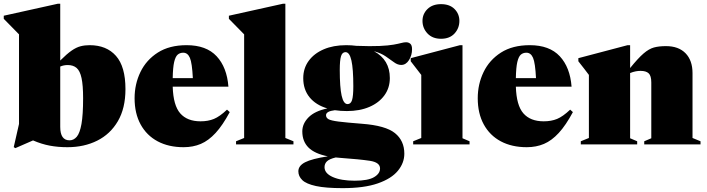

<svg xmlns="http://www.w3.org/2000/svg" viewBox="-43 -767 3756 1020"><path d="M315 15Q265.5 15 221.5 6.8Q177.5 -1.5 132.5 -21L38.5 20L30 14.5L58 -108.5V-584.5L-23 -667V-683.5L263.5 -747H277V-445.5Q312.5 -481 337.5 -498.2Q362.5 -515.5 384.8 -521.2Q407 -527 433 -527Q523 -527 573.2 -470Q623.5 -413 623.5 -293.5Q623.5 -192 583.2 -123.2Q543 -54.5 473.5 -19.8Q404 15 315 15ZM277 -93Q277 -21.5 326.5 -21.5Q348.5 -21.5 364.8 -40.5Q381 -59.5 389.8 -108.2Q398.5 -157 398.5 -245.5Q398.5 -314 390.2 -352.2Q382 -390.5 364 -406Q346 -421.5 316.5 -421.5Q296 -421.5 277 -413.5Z M948.5 -527Q1053 -527 1107.8 -468.2Q1162.5 -409.5 1170.5 -306.5H874.5Q877.5 -207 914.5 -164.8Q951.5 -122.5 1022.5 -122.5Q1062.5 -122.5 1093.5 -135.2Q1124.5 -148 1163 -184.5L1177.5 -171.5Q1140 -101.5 1102.5 -60.8Q1065 -20 1023.8 -2.5Q982.5 15 932.5 15Q853 15 794.5 -16.2Q736 -47.5 704 -106Q672 -164.5 672 -245Q672 -320 703 -384.2Q734 -448.5 795.5 -487.8Q857 -527 948.5 -527ZM930.5 -487Q913 -487 901 -476.8Q889 -466.5 882.2 -437.5Q875.5 -408.5 874.5 -352H981.5Q977.5 -432.5 965.8 -459.8Q954 -487 930.5 -487Z M1473 -34 1516 -16.5V0H1211V-16.5L1254 -34V-584.5L1173 -667V-683.5L1459.5 -747H1473Z M1800 -177Q1766 -177 1736 -181.5Q1689 -176 1689 -155Q1689 -141.5 1701.8 -134Q1714.5 -126.5 1755.5 -121.2Q1796.5 -116 1880 -109.5Q2005.5 -100 2055.2 -59.8Q2105 -19.5 2105 49.5Q2105 98.5 2070.8 140.2Q2036.5 182 1964.2 207.2Q1892 232.5 1777 232.5Q1686.5 232.5 1635.2 221.2Q1584 210 1563 189.8Q1542 169.5 1542 143Q1542 113.5 1578 95Q1614 76.5 1698.5 63.5Q1628.5 49.5 1595.8 16.8Q1563 -16 1563 -69Q1563 -110 1596 -143.5Q1629 -177 1696 -191Q1635 -209 1601.5 -250.2Q1568 -291.5 1568 -351.5Q1568 -404 1596.8 -443.5Q1625.5 -483 1676.8 -505Q1728 -527 1796 -527Q1824.5 -527 1850.5 -523.5Q1927 -520.5 1974 -522.8Q2021 -525 2047.5 -529.8Q2074 -534.5 2088.5 -538.5Q2103 -542.5 2114.5 -542.5Q2127.5 -542.5 2136.8 -534.5Q2146 -526.5 2146 -505.5Q2146 -473.5 2129.8 -447.8Q2113.5 -422 2088.5 -422Q2069.5 -422 2050.8 -435.8Q2032 -449.5 2006.8 -467Q1981.5 -484.5 1943.5 -495Q2028 -449.5 2028 -352.5Q2028 -300 1999.2 -260.5Q1970.5 -221 1919.2 -199Q1868 -177 1800 -177ZM1803.5 -214Q1820.5 -214 1827.2 -235.2Q1834 -256.5 1834 -308.5Q1834 -401 1824 -445.5Q1814 -490 1792.5 -490Q1775.5 -490 1768.8 -468.8Q1762 -447.5 1762 -395.5Q1762 -303 1772 -258.5Q1782 -214 1803.5 -214ZM1681 121Q1681 154 1725 173.5Q1769 193 1841.5 193Q1912 193 1944 174.2Q1976 155.5 1976 128Q1976 95.5 1921.5 87.2Q1867 79 1762.5 71.5Q1751 70.5 1740.5 69.5Q1707 77.5 1694 90Q1681 102.5 1681 121Z M2300 -561Q2254.5 -561 2228 -589.2Q2201.5 -617.5 2201.5 -656Q2201.5 -693 2228 -719Q2254.5 -745 2300 -745Q2346 -745 2371.8 -719Q2397.5 -693 2397.5 -656Q2397.5 -617.5 2371.8 -589.2Q2346 -561 2300 -561ZM2414 -527V-32.5L2451.5 -16.5V0H2152V-16.5L2195 -34V-369L2139 -441.5V-458L2400.5 -527Z M2771.5 -527Q2876 -527 2930.8 -468.2Q2985.5 -409.5 2993.5 -306.5H2697.5Q2700.5 -207 2737.5 -164.8Q2774.5 -122.5 2845.5 -122.5Q2885.5 -122.5 2916.5 -135.2Q2947.5 -148 2986 -184.5L3000.5 -171.5Q2963 -101.5 2925.5 -60.8Q2888 -20 2846.8 -2.5Q2805.5 15 2755.5 15Q2676 15 2617.5 -16.2Q2559 -47.5 2527 -106Q2495 -164.5 2495 -245Q2495 -320 2526 -384.2Q2557 -448.5 2618.5 -487.8Q2680 -527 2771.5 -527ZM2753.5 -487Q2736 -487 2724 -476.8Q2712 -466.5 2705.2 -437.5Q2698.5 -408.5 2697.5 -352H2804.5Q2800.5 -432.5 2788.8 -459.8Q2777 -487 2753.5 -487Z M3379.5 -16.5 3417 -32.5V-329Q3417 -364.5 3403 -377.5Q3389 -390.5 3360 -390.5Q3347.5 -390.5 3334.2 -388Q3321 -385.5 3304.5 -379V-32.5L3342 -16.5V0H3042.5V-16.5L3085.5 -34V-369Q3077 -380.5 3061.2 -401Q3045.5 -421.5 3029.5 -441.5V-458L3291 -527H3304.5V-405.5Q3347 -458 3375.8 -482.8Q3404.5 -507.5 3431.2 -514.8Q3458 -522 3495 -522Q3562 -522 3599 -484Q3636 -446 3636 -378.5V-34L3678.5 -16.5V0H3379.5Z"/></svg>

Font: Newsreader 72pt ExtraBold
Style: Regular
Weight: 800
Designer: Hugues Gentile
Foundry: Production Type
Version: Version 1.003; ttfautohint (v1.8.3)